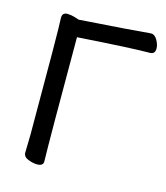

<svg xmlns="http://www.w3.org/2000/svg" viewBox="-111 -810 795 917"><g transform="rotate(15 286.5 -351.5)"><path d="M158 21Q137 21 113 11.5Q89 2 89 -19L91 -108Q91 -634 87 -685Q87 -711 113 -711Q129 -711 150 -705L171 -698Q450 -717 484 -721Q510 -724 523 -724Q541 -724 553.5 -702Q566 -680 566 -661Q566 -633 541 -633Q453 -633 185 -615Q185 -107 188 -1Q188 21 158 21Z"/></g></svg>

Font: LXGW ZhenKai
Style: Regular
Weight: 400
Designer: LXGW / Fontworks Inc.
Foundry: LXGW / Fontworks Inc.
Version: Version 0.800;June 8, 2025